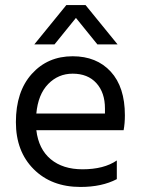

<svg xmlns="http://www.w3.org/2000/svg" viewBox="-20 -736 562 761"><path d="M281 -665 196 -560H116L243 -716H319L446 -560H366ZM396 -286V-306Q396 -369 362 -406.5Q328 -444 268 -444Q211 -444 171 -403Q131 -362 124 -286ZM443 -100V-26Q384 5 299 5Q184 5 113.5 -65.5Q43 -136 43 -252Q43 -373 106 -443Q169 -513 268 -513Q363 -513 419 -452Q475 -391 475 -279Q475 -247 470 -220H124Q133 -145 181 -105Q229 -65 307 -65Q392 -65 443 -100Z"/></svg>

Font: Hind
Style: Regular
Weight: 400
Designer: Manushi Parikh, Satya Rajpurohit
Foundry: Indian Type Foundry
Version: Version 2.000;PS 1.0;hotconv 1.0.79;makeotf.lib2.5.61930